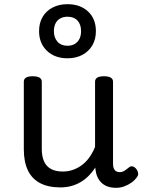

<svg xmlns="http://www.w3.org/2000/svg" viewBox="-20 -880 685 919"><path d="M269 17Q211 17 172 -3.5Q133 -24 113.5 -64.5Q94 -105 94 -166V-489Q94 -502 104.5 -508.5Q115 -515 136 -515Q158 -515 169 -508.5Q180 -502 180 -489V-166Q180 -131 191 -107Q202 -83 224.5 -71Q247 -59 280 -59Q308 -59 332 -68Q356 -77 375.5 -92.5Q395 -108 410 -130Q425 -152 435 -177V-489Q435 -502 445.5 -508.5Q456 -515 478 -515Q499 -515 510 -508.5Q521 -502 521 -489V-96Q521 -82 525 -73Q529 -64 536.5 -60Q544 -56 553 -56Q562 -56 569.5 -59.5Q577 -63 584.5 -69Q592 -75 599 -80Q607 -86 616.5 -83Q626 -80 634 -69Q639 -62 641 -52Q643 -42 636 -33Q626 -18 610 -6.5Q594 5 575 12Q556 19 536 19Q512 19 494.5 12.5Q477 6 465 -6Q453 -18 446 -34Q439 -50 437 -69L436 -78Q422 -56 404.5 -38.5Q387 -21 366 -8.5Q345 4 320.5 10.5Q296 17 269 17ZM303 -601Q242 -601 204.5 -637Q167 -673 167 -731Q167 -770 184 -799Q201 -828 232 -844Q263 -860 303 -860Q364 -860 401.5 -825Q439 -790 439 -731Q439 -692 422 -663Q405 -634 374.5 -617.5Q344 -601 303 -601ZM303 -661Q324 -661 338.5 -670Q353 -679 360.5 -694.5Q368 -710 368 -731Q368 -763 351 -781.5Q334 -800 303 -800Q283 -800 268 -791.5Q253 -783 245.5 -767.5Q238 -752 238 -731Q238 -700 255 -680.5Q272 -661 303 -661Z"/></svg>

Font: Playwrite ES
Style: Regular
Weight: 400
Designer: Veronika Burian, José Scaglione
Foundry: TypeTogether
Version: Version 1.002